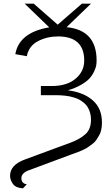

<svg xmlns="http://www.w3.org/2000/svg" viewBox="-20 -858 607 1053"><path d="M35.2 106Q35.2 45.9 118.2 16.1L368.2 -76.2Q418.9 -95.2 449 -122.6Q479 -149.9 479 -201.2Q479 -222.2 474.1 -239.5Q469.2 -256.8 461.2 -270Q453.1 -283.2 441.2 -293.2Q429.2 -303.2 417.5 -310.1Q405.8 -316.9 389.4 -322Q373 -327.1 361.6 -329.6Q350.1 -332 334 -333.5Q317.9 -335 309.8 -335.4Q301.8 -335.9 289.8 -335.9Q277.8 -335.9 276.9 -335.9H204.1V-386.2H263.2Q351.1 -386.2 398.9 -430.2Q441.9 -469.2 441.9 -525.9Q441.9 -657.7 298.8 -658.2Q237.8 -658.2 188 -632.1Q138.2 -606 127 -549.8L64 -561Q85 -680.2 250 -708L115.2 -837.9H165L295.9 -723.1H296.9L429.2 -837.9H479L345.2 -709Q510.3 -692.9 509.8 -525.9Q509.8 -512.7 507.8 -499.8Q505.9 -486.8 496.3 -466.3Q486.8 -445.8 471.4 -428.5Q456.1 -411.1 425 -393.1Q394 -375 352.1 -362.8Q439 -351.6 489 -307.4Q539.1 -263.2 539.1 -186Q539.1 -166 535.6 -147.9Q532.2 -129.9 523.7 -115.5Q515.1 -101.1 507.6 -89.6Q500 -78.1 486.1 -68.1Q472.2 -58.1 463.6 -51.5Q455.1 -44.9 438.5 -37.4Q421.9 -29.8 415 -26.9Q408.2 -23.9 391.1 -18.1Q374 -12.2 372.1 -11.2L134.8 77.1Q96.7 92.3 97.2 120.1Q98.1 148.9 127 152.8L106 174.8Q66.9 172.9 51 150.9Q35.2 128.9 35.2 106Z"/></svg>

Font: CMU Bright
Style: Roman
Weight: 500
Version: Version 0.7.0